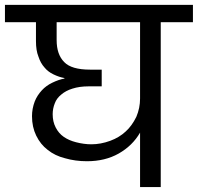

<svg xmlns="http://www.w3.org/2000/svg" viewBox="-47 -760 804 780"><path d="M324.2 -173.8Q362.3 -173.8 400.9 -188Q438 -201.7 463.9 -226.1Q488.8 -248.5 506.8 -285.2Q522 -320.8 522 -359.9V-669.9H183.1V-597.2Q183.1 -538.6 213.9 -507.8Q243.2 -477.1 318.8 -477.1H366.2V-409.2H313Q275.9 -409.2 247.1 -399.9Q220.2 -391.6 202.1 -376Q183.1 -360.8 175.8 -340.8Q167 -319.3 167 -295.9Q167 -265.6 179.2 -242.2Q191.4 -218.3 211.9 -204.1Q232.9 -189.5 262.2 -182.1Q294.4 -173.8 324.2 -173.8ZM-26.9 -669.9V-740.2H736.8V-669.9H606V0H522V-221.2Q491.2 -168 435.1 -136.2Q379.9 -105 306.2 -105Q258.8 -105 216.8 -117.2Q176.3 -127.4 147 -150.9Q117.7 -172.9 100.1 -209Q83 -244.1 83 -288.1Q83 -318.4 94.2 -348.1Q104 -372.6 123 -393.1Q140.6 -412.1 165 -423.8Q192.4 -437 214.8 -440.9V-442.9Q192.9 -446.8 169.9 -458Q147.5 -468.8 133.8 -485.8Q117.7 -503.4 108.9 -530.8Q99.1 -555.2 99.1 -592.8V-669.9Z"/></svg>

Font: PoppinsZ
Style: Regular
Weight: 400
Designer: Ninad Kale (Devanagari), Jonny Pinhorn (Latin)
Foundry: Indian Type Foundry
Version: Version 3.002;FEAKit 1.0